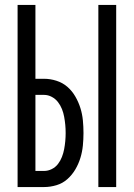

<svg xmlns="http://www.w3.org/2000/svg" viewBox="-20 -755 540 775"><path d="M377 0V-735H449V0ZM51 0V-735H123V-437H158Q183 -437 208 -429Q233 -421 252 -404.5Q271 -388 284 -365.5Q297 -343 304.5 -319Q312 -295 314.5 -269.5Q317 -244 317 -218Q317 -193 314.5 -167.5Q312 -142 304.5 -117.5Q297 -93 284 -71Q271 -49 252 -32Q233 -15 208 -7.5Q183 0 158 0ZM123 -65H158Q174 -65 189 -72.5Q204 -80 214 -93Q224 -106 230 -121.5Q236 -137 239 -153Q242 -169 243.5 -185.5Q245 -202 245 -218Q245 -235 243.5 -251Q242 -267 239 -283.5Q236 -300 230 -315Q224 -330 214 -343Q204 -356 189 -364Q174 -372 158 -372H123Z"/></svg>

Font: Iosevka
Style: Regular
Weight: 400
Monospace: yes
Designer: Belleve Invis
Foundry: Belleve Invis
Version: Version 33.2.3; ttfautohint (v1.8.4)